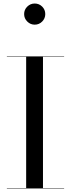

<svg xmlns="http://www.w3.org/2000/svg" viewBox="-20 -1070 402 1090"><path d="M19 0V-2.5H128.5V-747.5H19V-750H344V-747.5H224V-2.5H344V0ZM177 -930Q152.5 -930 134.8 -947.8Q117 -965.5 117 -990Q117 -1015 134.8 -1032.5Q152.5 -1050 177 -1050Q202 -1050 219.5 -1032.5Q237 -1015 237 -990Q237 -965.5 219.5 -947.8Q202 -930 177 -930Z"/></svg>

Font: Bodoni Moda 72pt
Style: Regular
Weight: 400
Designer: Owen Earl
Foundry: indestructible type
Version: Version 2.005